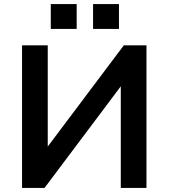

<svg xmlns="http://www.w3.org/2000/svg" viewBox="-20 -929 833 949"><path d="M89 0V-705H216V-194H208L592 -705H704V0H577V-513H585L200 0ZM440 -786V-909H568V-786ZM231 -786V-909H359V-786Z"/></svg>

Font: Nunito Sans 9pt
Style: Bold
Weight: 700
Version: Version 3.101;gftools[0.9.27]